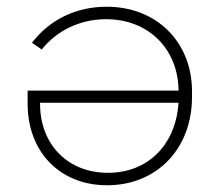

<svg xmlns="http://www.w3.org/2000/svg" viewBox="-20 -545 652 570"><path d="M297 -525H296C208 -525 128 -488 75 -418L104 -398C147 -453 217 -488 294 -488H295C419 -488 507 -402 510 -280V-276H62V-237C62 -94 158 5 298 5C445 5 550 -103 550 -257V-274C550 -420 445 -525 297 -525ZM510 -240C502 -115 419 -32 301 -32H300C183 -32 101 -114 99 -232V-240Z"/></svg>

Font: Fixel Display ExtraLight
Style: Regular
Weight: 200
Designer: AlfaBravo + MacPaw
Foundry: Kyrylo Tkachov, Marchela Mozhyna, Serhii Makarenko, Maria Weinstein, Zakhar Kryvoshyya
Version: Version 1.211